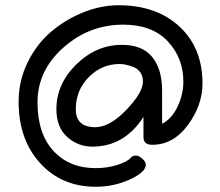

<svg xmlns="http://www.w3.org/2000/svg" viewBox="-20 -628 838 732"><path d="M51 -240Q51 -321 86 -391.5Q121 -462 176.5 -508.5Q232 -555 299 -581.5Q366 -608 432 -608Q577 -608 664.5 -526.5Q752 -445 752 -310Q752 -227 696.5 -151.5Q641 -76 560 -76Q527 -76 527 -105V-182Q454 -69 332 -69Q277 -69 236 -106Q195 -143 195 -212Q195 -308 271 -382.5Q347 -457 445 -457Q523 -457 560.5 -410.5Q598 -364 598 -283V-156Q635 -175 657 -221.5Q679 -268 679 -317Q679 -407 619.5 -470.5Q560 -534 450 -534Q320 -534 221.5 -446.5Q123 -359 123 -238Q123 -119 183.5 -53Q244 13 345 13Q388 13 426.5 1Q465 -11 479 -27Q486 -35 499 -35Q509 -35 522.5 -23Q536 -11 536 0Q536 28 475.5 56Q415 84 345 84Q215 84 133 -6Q51 -96 51 -240ZM269 -212Q269 -143 343 -143Q398 -143 461.5 -209Q525 -275 525 -317Q525 -338 514.5 -352.5Q504 -367 487.5 -373Q471 -379 459 -381.5Q447 -384 436 -384Q368 -384 318.5 -334Q269 -284 269 -212Z"/></svg>

Font: Happy Monkey
Style: Regular
Weight: 400
Version: Version 1.001